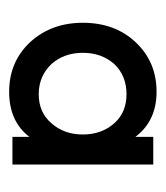

<svg xmlns="http://www.w3.org/2000/svg" viewBox="8 -754 354 409"><g transform="rotate(90 184.5 -550.0)"><path d="M272 -700V-662Q238 -707 176 -707Q112 -707 70 -662Q29 -618 29 -550Q29 -483 70 -438Q112 -393 176 -393Q239 -393 272 -436V-400H331V-700ZM181 -643Q220 -643 243 -617Q267 -590 267 -550Q267 -510 243 -483Q220 -456 181 -456Q143 -456 117 -483Q93 -510 93 -550Q93 -590 117 -617Q142 -643 181 -643Z"/></g></svg>

Font: Unageo
Style: Regular
Weight: 400
Designer: Richard Sepsi
Foundry: Richard Sepsi
Version: Version 2.000